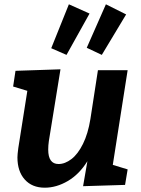

<svg xmlns="http://www.w3.org/2000/svg" viewBox="-20 -860 656 892"><path d="M573 -534 504 -94 573 -73 561 -1 366 5 386 -111Q348 -50 295 -19Q242 12 188 12Q129 12 95 -26Q61 -64 61 -129Q61 -142 65 -172L107 -438L41 -458L52 -531L261 -538L207 -205Q204 -184 204 -165Q204 -98 252 -98Q282 -98 312 -121Q342 -144 365.5 -191.5Q389 -239 400 -307L435 -534ZM396 -797 289 -605 218 -636 300 -840ZM566 -793 453 -605 383 -638 472 -840Z"/></svg>

Font: Bitter Pro
Style: Bold Italic
Weight: 700
Italic angle: -9°
Designer: Sol Matas, and Bitter project Authors
Foundry: Sol Matas
Version: Version 1.010